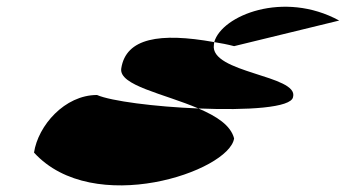

<svg xmlns="http://www.w3.org/2000/svg" viewBox="-20 -697 1027 570"><path d="M81 -244C257 -51 660 -188 675 -286C665 -325 623 -352 569 -375C440 -380 309 -397 268 -415C172 -415 93 -324 81 -244ZM340 -494C332 -443 467 -419 569 -375C714 -369 845 -377 850 -409C868 -474 602 -480 615 -564L616 -572C454 -601 354 -584 340 -494ZM616 -572C635 -569 656 -565 675 -560L987 -636C822 -726 638 -651 616 -572Z"/></svg>

Font: Ampere
Style: UltExtIta
Weight: 400
Version: Version 1